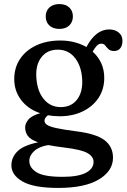

<svg xmlns="http://www.w3.org/2000/svg" viewBox="-20 -678 622 943"><path d="M351.5 -33.5Q451 -21.5 493 10.2Q535 42 535 96.5Q535 161.5 465.8 203.2Q396.5 245 266 245Q146 245 91 213.5Q36 182 36 134Q36 94.5 66 65Q96 35.5 167.5 21Q129.5 7.5 116.5 -10.5Q103.5 -28.5 103.5 -53Q103.5 -71 119.2 -90.5Q135 -110 177.5 -122Q118 -142 84 -186.5Q50 -231 50 -289.5Q50 -346.5 78.8 -389Q107.5 -431.5 158.5 -455.2Q209.5 -479 276.5 -479Q314 -479 346.2 -470.5Q378.5 -462 404.5 -447L405.5 -449Q451 -533.5 516.5 -533.5Q544 -533.5 562.8 -518.5Q581.5 -503.5 581.5 -477.5Q581.5 -455 570.8 -441.2Q560 -427.5 540.5 -427.5Q522 -427.5 512.8 -436.5Q503.5 -445.5 496.8 -454.5Q490 -463.5 477.5 -463.5Q465 -463.5 455.5 -453.5Q446 -443.5 435 -424.5Q492 -373 492 -295.5Q492 -239.5 463.8 -197Q435.5 -154.5 386 -130.8Q336.5 -107 273.5 -107Q243 -107 215.5 -112Q198.5 -98.5 198.5 -85Q198.5 -73.5 211.2 -64.8Q224 -56 257.2 -48.8Q290.5 -41.5 351.5 -33.5ZM264 -434Q214 -434 185.8 -399.8Q157.5 -365.5 158 -312Q159 -238 192 -195Q225 -152 278 -152Q328 -152 356.2 -186.2Q384.5 -220.5 384 -277Q383 -346.5 350.8 -390.2Q318.5 -434 264 -434ZM124 112.5Q124 146 159.8 168.2Q195.5 190.5 287 190.5Q363.5 190.5 401.5 170.8Q439.5 151 439.5 117.5Q439.5 90.5 409 73.5Q378.5 56.5 295 46.5Q250 41 217 34.5Q171.5 42 147.8 64Q124 86 124 112.5ZM271.5 -536Q240.5 -536 222.5 -552.8Q204.5 -569.5 204.5 -597.5Q204.5 -624.5 222.5 -641.2Q240.5 -658 271.5 -658Q302.5 -658 320.2 -641.2Q338 -624.5 338 -597.5Q338 -570 320.2 -553Q302.5 -536 271.5 -536Z"/></svg>

Font: Fraunces 9pt SuperSoft
Style: Regular
Weight: 400
Version: Version 1.000;[b76b70a41]